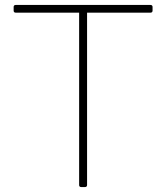

<svg xmlns="http://www.w3.org/2000/svg" viewBox="-20 -754 670 774"><path d="M323 0C328 0 331 -3 331 -8V-703H587C592 -703 595 -706 595 -711V-726C595 -731 592 -734 587 -734H43C38 -734 35 -731 35 -726V-711C35 -706 38 -703 43 -703H299V-8C299 -3 302 0 307 0Z"/></svg>

Font: LINE Seed Sans TH Thin
Style: Regular
Weight: 250
Designer: Dalton Maag Ltd | Thai characters by Cadson Demak Co.,Ltd.
Foundry: Dalton Maag Ltd
Version: Version 1.003